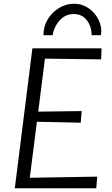

<svg xmlns="http://www.w3.org/2000/svg" viewBox="-20 -1005 596 1025"><path d="M59 0 153 -747H522L520 -688L220 -692L184 -409L416 -412L411 -350L177 -355L139 -56L499 -62L494 0ZM375 -985Q418.5 -985 453.5 -960.8Q488.5 -936.5 507 -898Q525.5 -859.5 519 -817H469Q469 -863 444 -896.5Q419 -930 373 -930Q341 -930 317.2 -912.8Q293.5 -895.5 279.2 -869.5Q265 -843.5 261 -817H212Q212 -864 235 -902Q258 -940 295.2 -962.5Q332.5 -985 375 -985Z"/></svg>

Font: Koeln Type Sans Light
Style: Italic
Weight: 300
Italic angle: -7.5°
Designer: Eben Sorkin
Foundry: Eben Sorkin
Version: Version 2.001